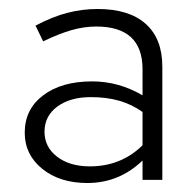

<svg xmlns="http://www.w3.org/2000/svg" viewBox="-20 -731 437 427"><path d="M174 -324Q113 -324 74 -355.5Q35 -387 35 -436Q35 -488 76 -519Q117 -550 185 -550Q244 -550 297 -519V-577Q297 -672 194 -672Q167 -672 139 -664Q111 -656 76 -639L59 -674Q97 -694 130 -702.5Q163 -711 197 -711Q267 -711 304 -678Q341 -645 341 -583V-331H297V-374Q245 -324 174 -324ZM180 -361Q215 -361 244.5 -373Q274 -385 297 -408V-482Q273 -499 245 -507Q217 -515 182 -515Q136 -515 107.5 -494Q79 -473 79 -438Q79 -404 107 -382.5Q135 -361 180 -361Z"/></svg>

Font: Red Hat Text VF
Style: Regular
Weight: 300
Designer: Pentagram, MCKL
Foundry: Pentagram, MCKL
Version: Version 1.023